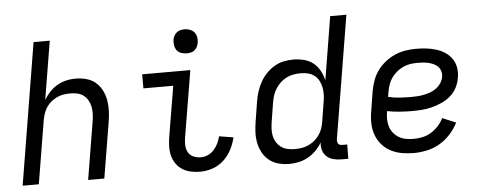

<svg xmlns="http://www.w3.org/2000/svg" viewBox="-49 -860 2499 993"><g transform="rotate(-5 1200.0 -363.5)"><path d="M32 0 153 -735H237L187 -432Q200 -454 218 -473Q236 -492 258 -504.5Q280 -517 304 -522.5Q328 -528 352 -528Q381 -528 408.5 -520.5Q436 -513 456 -496Q476 -479 488.5 -455Q501 -431 506 -403.5Q511 -376 510 -347.5Q509 -319 504 -290L456 0H372L422 -302Q425 -321 425.5 -340Q426 -359 422.5 -376.5Q419 -394 410 -409.5Q401 -425 387.5 -435.5Q374 -446 356 -450Q338 -454 319 -454Q302 -454 284.5 -451.5Q267 -449 250 -441Q233 -433 218.5 -421Q204 -409 194 -393.5Q184 -378 178.5 -361Q173 -344 170 -327L116 0Z M954 8Q929 8 905.5 3Q882 -2 862.5 -14Q843 -26 829.5 -45Q816 -64 810 -87Q804 -110 804.5 -134.5Q805 -159 809 -184L853 -447H698V-520H948L890 -172Q887 -152 888 -132.5Q889 -113 898.5 -97Q908 -81 926 -73.5Q944 -66 963 -66Q982 -66 1000 -74Q1018 -82 1031.5 -97Q1045 -112 1053.5 -130Q1062 -148 1066 -166L1140 -154Q1133 -123 1117.5 -92.5Q1102 -62 1076.5 -38Q1051 -14 1018.5 -3Q986 8 954 8ZM936 -608Q922 -608 908 -613Q894 -618 886 -629Q878 -640 875.5 -655Q873 -670 875 -685Q877 -695 882.5 -705Q888 -715 896.5 -721.5Q905 -728 915.5 -730.5Q926 -733 937 -733Q951 -733 965 -727.5Q979 -722 987.5 -711Q996 -700 998.5 -685Q1001 -670 998 -655Q996 -645 990.5 -635Q985 -625 976.5 -618.5Q968 -612 957.5 -610Q947 -608 936 -608Z M1417 8Q1388 8 1361 1Q1334 -6 1312.5 -23Q1291 -40 1278 -64Q1265 -88 1259.5 -115.5Q1254 -143 1255.5 -172Q1257 -201 1262 -230L1278 -330Q1282 -355 1290 -379.5Q1298 -404 1310.5 -427Q1323 -450 1342 -470Q1361 -490 1383.5 -503.5Q1406 -517 1431.5 -522.5Q1457 -528 1482 -528Q1511 -528 1538.5 -521Q1566 -514 1586.5 -497.5Q1607 -481 1620 -457Q1633 -433 1639 -406L1693 -735H1777L1672 -98Q1671 -92 1672 -85.5Q1673 -79 1676.5 -74Q1680 -69 1686.5 -67.5Q1693 -66 1700 -66H1723L1722 8H1687Q1665 8 1645 3Q1625 -2 1610.5 -15Q1596 -28 1590 -48Q1584 -68 1587 -89Q1574 -66 1555 -47Q1536 -28 1513.5 -15.5Q1491 -3 1466 2.5Q1441 8 1417 8ZM1451 -66Q1468 -66 1485.5 -68.5Q1503 -71 1520 -78.5Q1537 -86 1552 -98Q1567 -110 1578 -125.5Q1589 -141 1595 -158Q1601 -175 1604 -193L1620 -293Q1624 -313 1624.5 -332.5Q1625 -352 1621.5 -370.5Q1618 -389 1609.5 -405.5Q1601 -422 1586.5 -433.5Q1572 -445 1553.5 -449.5Q1535 -454 1515 -454Q1497 -454 1478.5 -451Q1460 -448 1442.5 -439.5Q1425 -431 1410.5 -417.5Q1396 -404 1385.5 -388Q1375 -372 1369 -354Q1363 -336 1360 -318L1344 -218Q1341 -199 1340 -180Q1339 -161 1343 -143Q1347 -125 1356.5 -110Q1366 -95 1380.5 -84.5Q1395 -74 1413.5 -70Q1432 -66 1451 -66Z M2062 8Q2030 8 1999.5 2.5Q1969 -3 1942.5 -17Q1916 -31 1896.5 -54Q1877 -77 1867 -105.5Q1857 -134 1856.5 -166Q1856 -198 1862 -230L1878 -330Q1883 -357 1892.5 -384Q1902 -411 1919.5 -435Q1937 -459 1960.5 -477.5Q1984 -496 2010.5 -507.5Q2037 -519 2064.5 -523.5Q2092 -528 2120 -528Q2147 -528 2173 -525Q2199 -522 2224 -514.5Q2249 -507 2270 -493Q2291 -479 2305 -459Q2319 -439 2323.5 -413Q2328 -387 2323 -360Q2319 -334 2306.5 -309.5Q2294 -285 2273 -267Q2252 -249 2226.5 -237.5Q2201 -226 2175.5 -219.5Q2150 -213 2124 -211Q2098 -209 2073 -209Q2040 -209 2007 -211.5Q1974 -214 1943 -220V-218Q1939 -197 1939.5 -177Q1940 -157 1946 -138.5Q1952 -120 1964 -105.5Q1976 -91 1992.5 -81.5Q2009 -72 2028.5 -68.5Q2048 -65 2068 -65Q2091 -65 2114.5 -70Q2138 -75 2158.5 -87.5Q2179 -100 2196 -118.5Q2213 -137 2224 -159L2294 -130Q2278 -98 2253 -70.5Q2228 -43 2197 -25Q2166 -7 2131 0.5Q2096 8 2062 8ZM2073 -282Q2089 -282 2106 -283Q2123 -284 2140 -287.5Q2157 -291 2173.5 -297Q2190 -303 2204.5 -313.5Q2219 -324 2229 -339Q2239 -354 2242 -371Q2245 -386 2241 -400Q2237 -414 2228 -424Q2219 -434 2206 -440Q2193 -446 2179 -449.5Q2165 -453 2150 -454Q2135 -455 2120 -455Q2101 -455 2082.5 -452Q2064 -449 2046 -440.5Q2028 -432 2012.5 -419Q1997 -406 1985.5 -389.5Q1974 -373 1968 -354.5Q1962 -336 1959 -318L1955 -293Q1983 -286 2013 -284Q2043 -282 2073 -282Z"/></g></svg>

Font: Iosevka Extended
Style: Italic
Weight: 400
Width: 7
Italic angle: -9°
Monospace: yes
Designer: Belleve Invis
Foundry: Belleve Invis
Version: Version 32.5.0; ttfautohint (v1.8.4)